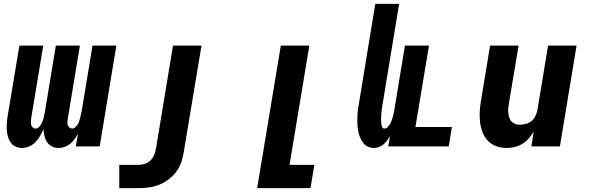

<svg xmlns="http://www.w3.org/2000/svg" viewBox="-20 -755 3040 990"><path d="M94 8Q75 8 59.5 0.5Q44 -7 34.5 -21Q25 -35 20.5 -52Q16 -69 15 -87Q14 -105 15.5 -123.5Q17 -142 20 -160L80 -520H203L140 -140Q139 -132 139 -124Q139 -116 141.5 -109Q144 -102 150 -97Q156 -92 163 -92Q172 -92 179.5 -98.5Q187 -105 191.5 -113Q196 -121 199.5 -129.5Q203 -138 205 -146.5Q207 -155 208.5 -163.5Q210 -172 212 -181L268 -520H392L329 -140Q328 -132 327.5 -124Q327 -116 330 -109Q333 -102 338.5 -97Q344 -92 352 -92Q361 -92 368 -98.5Q375 -105 380 -113Q385 -121 388 -129.5Q391 -138 393 -146.5Q395 -155 397 -163.5Q399 -172 401 -181L457 -520H580L494 0H371L382 -66Q374 -51 364.5 -37.5Q355 -24 342 -13.5Q329 -3 313 2.5Q297 8 282 8Q263 8 247.5 0Q232 -8 222.5 -22.5Q213 -37 209 -54.5Q205 -72 204 -90Q197 -72 187 -54.5Q177 -37 163 -22.5Q149 -8 130.5 0Q112 8 94 8Z M595 215V95H695Q711 95 727.5 89.5Q744 84 756 72Q768 60 774.5 44.5Q781 29 784 13L872 -520H1019L927 32Q923 58 914 83.5Q905 109 888 131.5Q871 154 848 171Q825 188 799.5 198Q774 208 747.5 211.5Q721 215 695 215Z M1306 215 1428 -520H1575L1473 95H1601L1581 215Z M1909 8Q1890 8 1874.5 0Q1859 -8 1849.5 -22.5Q1840 -37 1834 -53.5Q1828 -70 1825.5 -88Q1823 -106 1822.5 -124.5Q1822 -143 1823 -161Q1824 -179 1827 -198Q1830 -217 1833 -235L1915 -735H2038L1953 -219Q1952 -212 1950.5 -205Q1949 -198 1948.5 -191.5Q1948 -185 1947 -178Q1946 -171 1946 -164.5Q1946 -158 1945.5 -151Q1945 -144 1945 -137.5Q1945 -131 1945.5 -124.5Q1946 -118 1947 -111.5Q1948 -105 1951.5 -98.5Q1955 -92 1961 -92Q1971 -92 1978.5 -99.5Q1986 -107 1991 -115.5Q1996 -124 1999 -133Q2002 -142 2005 -151Q2008 -160 2009.5 -169Q2011 -178 2013 -187L2068 -520H2192L2122 -100H2310L2294 0H1982L1991 -55Q1985 -43 1976.5 -31.5Q1968 -20 1958 -11Q1948 -2 1934.5 3Q1921 8 1909 8Z M2594 8Q2565 8 2539.5 -1Q2514 -10 2496 -28.5Q2478 -47 2468.5 -72Q2459 -97 2455.5 -124Q2452 -151 2453.5 -179Q2455 -207 2460 -235L2507 -520H2654L2603 -216Q2600 -198 2600.5 -180Q2601 -162 2606.5 -146.5Q2612 -131 2626 -121.5Q2640 -112 2658 -112Q2674 -112 2690.5 -116Q2707 -120 2720 -130.5Q2733 -141 2740.5 -156.5Q2748 -172 2751 -187L2806 -520H2953L2867 0H2720L2732 -76Q2721 -58 2706.5 -41.5Q2692 -25 2673.5 -13.5Q2655 -2 2634.5 3Q2614 8 2594 8Z"/></svg>

Font: Iosevka Heavy Extended Oblique
Style: Regular
Weight: 900
Width: 7
Italic angle: -9°
Monospace: yes
Designer: Belleve Invis
Foundry: Belleve Invis
Version: Version 32.5.0; ttfautohint (v1.8.4)